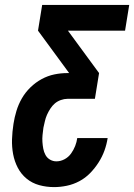

<svg xmlns="http://www.w3.org/2000/svg" viewBox="-20 -755 547 783"><path d="M201 8Q169 8 140 0Q111 -8 88.5 -26.5Q66 -45 52.5 -71Q39 -97 33.5 -126.5Q28 -156 29 -187Q30 -218 35 -250Q39 -276 47 -302.5Q55 -329 69 -353.5Q83 -378 104 -398.5Q125 -419 150 -432.5Q175 -446 201.5 -451.5Q228 -457 255 -457H262L135 -630L152 -735H507L490 -630H257L384 -457L367 -352H255Q242 -352 228 -347Q214 -342 203.5 -333Q193 -324 185 -311.5Q177 -299 171.5 -286.5Q166 -274 163 -260.5Q160 -247 157 -234Q155 -219 153.5 -204.5Q152 -190 153 -176Q154 -162 156.5 -148.5Q159 -135 165.5 -123Q172 -111 184 -104Q196 -97 210 -97Q227 -97 243 -105.5Q259 -114 269.5 -128.5Q280 -143 286.5 -159.5Q293 -176 295 -192H419Q415 -166 406 -141Q397 -116 382 -92.5Q367 -69 347.5 -49Q328 -29 303.5 -16Q279 -3 252.5 2.5Q226 8 201 8Z"/></svg>

Font: Iosevka Term Curly XBd Obl
Style: Regular
Weight: 800
Italic angle: -9°
Designer: Belleve Invis
Foundry: Belleve Invis
Version: Version 32.3.0